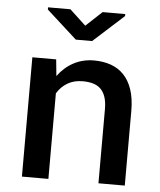

<svg xmlns="http://www.w3.org/2000/svg" viewBox="-53 -800 707 847"><g transform="rotate(5 300.0 -377.0)"><path d="M181.2 -528.3 188.5 -455.1Q217.3 -494.6 258.1 -516.4Q298.8 -538.1 348.6 -538.1Q389.2 -538.1 422.6 -526.4Q456.1 -514.6 480.2 -489.7Q504.4 -464.8 517.8 -425.3Q531.2 -385.7 531.2 -330.1V0H414.6V-328.1Q414.6 -360.8 407 -382.8Q399.4 -404.8 385.5 -418Q371.6 -431.2 351.6 -436.8Q331.5 -442.4 306.2 -442.4Q267.6 -442.4 239 -425.3Q210.4 -408.2 192.9 -378.9V0H75.7V-528.3ZM295.9 -687.5 367.2 -753.9H467.3V-745.1L332 -622.6H259.8L125.5 -744.1V-753.9H224.6Z"/></g></svg>

Font: Roboto Mono
Style: Regular
Weight: 500
Designer: Google
Version: Version 2.000986; 2015; ttfautohint (v1.3)